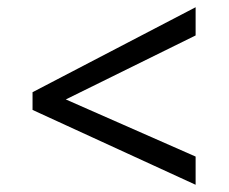

<svg xmlns="http://www.w3.org/2000/svg" viewBox="-20 -588 632 531"><path d="M70 -284V-333L521 -568V-490L162 -313L521 -155V-77Z"/></svg>

Font: uhindi15
Style: Book
Weight: 400
Designer: Jelle Bosma - Monotype Design Team
Foundry: Monotype Imaging Inc.
Version: Version 2.003